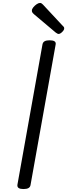

<svg xmlns="http://www.w3.org/2000/svg" viewBox="-20 -1267 455 1301"><path d="M139 14Q117 14 106.5 7Q96 0 98 -15L268 -967Q271 -981 282.5 -987.5Q294 -994 316 -994Q339 -994 349.5 -987Q360 -980 357 -965L187 -14Q185 0 173.5 7Q162 14 139 14ZM377 -1037Q373 -1037 368.5 -1039.5Q364 -1042 358 -1046L211 -1170Q202 -1178 199 -1183Q196 -1188 196 -1195Q196 -1206 206 -1218Q216 -1230 228.5 -1238.5Q241 -1247 251 -1247Q257 -1247 261.5 -1244Q266 -1241 271 -1236L406 -1091Q413 -1085 414 -1081.5Q415 -1078 415 -1074Q415 -1064 401.5 -1050.5Q388 -1037 377 -1037Z"/></svg>

Font: Playwrite DE VA
Style: Regular
Weight: 400
Designer: Veronika Burian, José Scaglione
Foundry: TypeTogether
Version: Version 1.002